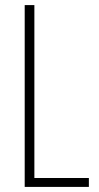

<svg xmlns="http://www.w3.org/2000/svg" viewBox="-20 -734 387 754"><path d="M77 0H329V-35H115V-714H77Z"/></svg>

Font: Noto Sans Gurmukhi UI ExtraCondensed ExtraLight
Style: Regular
Weight: 200
Width: 2
Designer: Jelle Bosma - Monotype Design Team
Foundry: Monotype Imaging Inc.
Version: Version 2.004